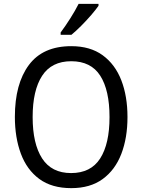

<svg xmlns="http://www.w3.org/2000/svg" viewBox="-20 -964 736 994"><path d="M640 -358Q640 -250 608 -167Q576 -84 511.5 -37Q447 10 349 10Q248 10 183.5 -37.5Q119 -85 88 -168.5Q57 -252 57 -359Q57 -530 129.5 -627.5Q202 -725 349 -725Q447 -725 511.5 -678Q576 -631 608 -548.5Q640 -466 640 -358ZM149 -358Q149 -220 198 -144Q247 -68 348 -68Q450 -68 498.5 -143.5Q547 -219 547 -358Q547 -497 499 -572Q451 -647 349 -647Q247 -647 198 -571.5Q149 -496 149 -358ZM490 -934Q477 -915 452.5 -886.5Q428 -858 400 -830Q372 -802 350 -784H294V-796Q318 -828 344 -869Q370 -910 387 -944H490Z"/></svg>

Font: Noto Sans Gurmukhi UI SemiCondensed
Style: Regular
Weight: 400
Width: 4
Designer: Jelle Bosma - Monotype Design Team
Foundry: Monotype Imaging Inc.
Version: Version 2.004; ttfautohint (v1.8.4.7-5d5b)